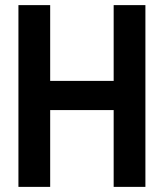

<svg xmlns="http://www.w3.org/2000/svg" viewBox="-20 -730 640 750"><path d="M52 0V-710H176V-414H424V-710H548V0H424V-300H176V0Z"/></svg>

Font: Geist Mono SemiBold
Style: Regular
Weight: 600
Monospace: yes
Designer: Basement.studio, Andrés Briganti, Mateo Zaragoza
Foundry: Basement.studio, Vercel, Andrés Briganti, Guido Ferreyra, Mateo Zaragoza
Version: Version 1.500; ttfautohint (v1.8.4.7-5d5b)